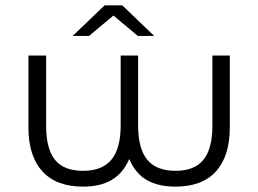

<svg xmlns="http://www.w3.org/2000/svg" viewBox="-20 -691 963 716"><path d="M837 -484V-216Q837 -109 785.5 -52Q734 5 634 5Q570 5 527.5 -19.5Q485 -44 462 -98Q439 -45 396.5 -20Q354 5 290 5Q190 5 138 -52Q86 -109 86 -216V-484H152V-222Q152 -136 185 -95Q218 -54 290 -54Q361 -54 395.5 -95.5Q430 -137 430 -224V-484H495V-224Q495 -137 529 -95.5Q563 -54 635 -54Q705 -54 738.5 -95Q772 -136 772 -222V-484ZM494 -557 403 -633 312 -557H251L370 -671H436L555 -557Z"/></svg>

Font: Montserrat Ace
Style: Regular
Weight: 400
Designer: Julieta Ulanovsky
Foundry: Julieta Ulanovsky
Version: Version 1